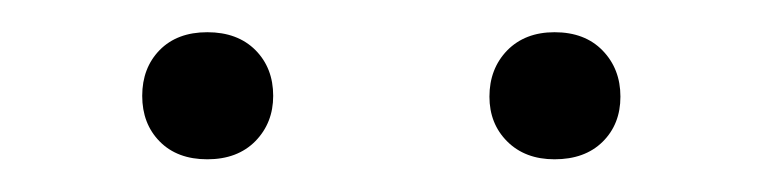

<svg xmlns="http://www.w3.org/2000/svg" viewBox="-20 -741 470 118"><path d="M147.9 -682.1Q147.9 -665.5 137 -654.3Q126 -643.1 107.4 -643.1Q88.9 -643.1 78.1 -654.1Q67.4 -665 67.4 -682.1Q67.4 -699.2 78.1 -710.2Q88.9 -721.2 107.4 -721.2Q126 -721.2 137 -710.2Q147.9 -699.2 147.9 -682.1ZM361.3 -681.6Q361.3 -664.6 350.3 -653.8Q339.4 -643.1 320.8 -643.1Q302.7 -643.1 291.7 -654.1Q280.8 -665 280.8 -681.6Q280.8 -698.7 291.7 -710Q302.7 -721.2 320.8 -721.2Q339.4 -721.2 350.3 -710Q361.3 -698.7 361.3 -681.6Z"/></svg>

Font: Heebo Light
Style: Regular
Weight: 300
Designer: Oded Ezer
Foundry: Meir Sadan
Version: Version 2.001; ttfautohint (v1.5.14-ce02) -l 8 -r 50 -G 200 